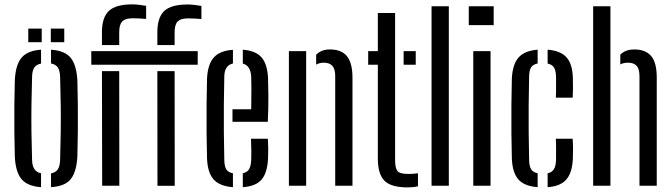

<svg xmlns="http://www.w3.org/2000/svg" viewBox="-20 -828 2998 856"><path d="M46 -131.5Q44.5 -181.5 44 -240.2Q43.5 -299 44 -358.2Q44.5 -417.5 46 -468.5Q49 -537 75 -569.5Q101 -602 163 -606.5V-544.5Q142 -540.5 132.8 -526.8Q123.5 -513 123 -485Q121 -417.5 120.2 -358.8Q119.5 -300 120.2 -241Q121 -182 123 -115Q124 -63 163 -55.5V6.5Q101 2 75 -30.5Q49 -63 46 -131.5ZM207.5 6.5V-55Q228.5 -59 237.8 -73Q247 -87 248 -115Q250 -182.5 250.8 -241.2Q251.5 -300 250.8 -358.8Q250 -417.5 248 -485Q247 -513.5 237.8 -527.2Q228.5 -541 207.5 -545V-606.5Q270.5 -602 296 -569.2Q321.5 -536.5 325 -468.5Q326.5 -418.5 327 -359.8Q327.5 -301 327 -241.8Q326.5 -182.5 325 -131.5Q321.5 -63 296 -30.2Q270.5 2.5 207.5 6.5ZM206.5 -640V-700.5H266.5V-640ZM106 -640V-700.5H166V-640Z M434.5 -627V-684.5Q434.5 -750.5 465.5 -779.5Q496.5 -808.5 569.5 -808.5Q583.5 -808.5 600.8 -806.5Q618 -804.5 631.5 -802V-743.5Q602 -746.5 570.5 -746.5Q539 -746.5 525.2 -732.5Q511.5 -718.5 511.5 -685V-627ZM681.5 -627V-683.5Q681.5 -750 712.2 -779Q743 -808 816.5 -808Q830 -808 847.5 -806Q865 -804 878 -801.5V-743Q864 -744.5 849.2 -745.2Q834.5 -746 817.5 -746Q786 -746 772.2 -732.2Q758.5 -718.5 758.5 -684.5V-627ZM387 -539.5V-600H861.5V-539.5ZM435.5 0 434.5 -511H511.5L512 0ZM682 0.5 681.5 -511H758.5L759 0.5Z M1016.5 -285V-341H1100Q1101 -390.5 1100.8 -430Q1100.5 -469.5 1100 -487.5Q1096.5 -536 1062.5 -544.5V-606.5Q1120 -602 1146 -572.2Q1172 -542.5 1175 -480Q1176 -457.5 1176.5 -403.5Q1177 -349.5 1174 -285ZM903 -121.5Q901.5 -171.5 901 -235Q900.5 -298.5 901 -362.2Q901.5 -426 903 -477.5Q906 -541 933 -571.5Q960 -602 1018.5 -606V-545Q981 -536.5 980 -487.5Q978.5 -419 978 -360Q977.5 -301 978 -242Q978.5 -183 980 -114.5Q980.5 -86 989.2 -72.5Q998 -59 1018.5 -55.5V6.5Q959 2 932.2 -28.2Q905.5 -58.5 903 -121.5ZM1062.5 6.5V-55.5Q1081.5 -59.5 1090 -73Q1098.5 -86.5 1100 -114.5Q1100.5 -132.5 1100.5 -156.2Q1100.5 -180 1099 -209.5H1174Q1175.5 -189 1175.8 -165Q1176 -141 1175 -121.5Q1172 -58 1146.5 -27.8Q1121 2.5 1062.5 6.5Z M1474.5 0V-488Q1474.5 -520 1462 -534.2Q1449.5 -548.5 1423.5 -548.5Q1405.5 -548.5 1389.5 -540V-584Q1401 -595.5 1415.8 -601.5Q1430.5 -607.5 1452 -607.5Q1501 -607.5 1526 -578.5Q1551 -549.5 1551.5 -482.5V0ZM1268 0V-600H1345V0Z M1621.5 -539.5V-600H1664.5V-770H1741.5V-114Q1741.5 -79 1751.8 -65.8Q1762 -52.5 1800 -52.5Q1813.5 -52.5 1822.5 -53.2Q1831.5 -54 1843.5 -55.5V2.5Q1823 7.5 1798.5 7.5Q1723 7.5 1693.8 -22.5Q1664.5 -52.5 1664.5 -121.5V-539.5ZM1779.5 -539.5V-600H1833.5V-539.5Z M1904 0V-800H1981V0Z M2070 -716V-800H2181V-716ZM2090 0V-600H2167V0Z M2262 -121.5Q2260.5 -171.5 2260 -235Q2259.5 -298.5 2260 -362.2Q2260.5 -426 2262 -477.5Q2265 -541 2291.8 -571.5Q2318.5 -602 2377 -606.5V-545Q2357 -541 2348.2 -528Q2339.5 -515 2339 -487.5Q2337.5 -419 2337 -359.8Q2336.5 -300.5 2337 -241.5Q2337.5 -182.5 2339 -114.5Q2339.5 -86.5 2348.2 -73Q2357 -59.5 2377 -55.5V6.5Q2317.5 2 2291 -28.2Q2264.5 -58.5 2262 -121.5ZM2458 -392.5Q2459.5 -416 2459.2 -443.2Q2459 -470.5 2459 -487.5Q2458 -515 2449.2 -528Q2440.5 -541 2421.5 -544.5V-606.5Q2479.5 -602 2506 -572Q2532.5 -542 2534 -480Q2534.5 -461 2534.5 -436.8Q2534.5 -412.5 2533 -392.5ZM2421.5 6.5V-55.5Q2440.5 -59.5 2449.2 -73Q2458 -86.5 2459 -114.5Q2459 -132.5 2459.2 -156.5Q2459.5 -180.5 2458 -209.5H2533Q2534.5 -189 2534.8 -165Q2535 -141 2534 -121.5Q2531.5 -58.5 2505.2 -28Q2479 2.5 2421.5 6.5Z M2624.5 0V-800H2701.5V0ZM2831 0V-488Q2831 -520 2818.5 -534.2Q2806 -548.5 2780 -548.5Q2760.5 -548.5 2745.5 -541V-584.5Q2757 -595.5 2771.8 -601.5Q2786.5 -607.5 2808.5 -607.5Q2857.5 -607.5 2882.8 -578.5Q2908 -549.5 2908 -482.5V0Z"/></svg>

Font: Big Shoulders Stencil Display Medium
Style: Regular
Weight: 500
Designer: Patric King
Foundry: XO Type Co
Version: Version 1.000